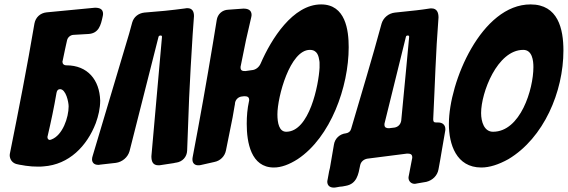

<svg xmlns="http://www.w3.org/2000/svg" viewBox="-20 -758 2573 870"><path d="M281 -462C269 -462 263 -469 263 -478C263 -479 263 -481 264 -483C267 -498 270 -514 274 -531C277 -547 281 -561 284 -576C287 -589 299 -599 312 -600L381 -604C428 -607 437 -645 445 -682C446 -687 447 -691 447 -695C447 -718 430 -723 410 -723L191 -702C162 -699 141 -679 136 -651C103 -456 65 -262 26 -68C25 -63 24 -59 24 -55C24 -38 34 -17 62 -13C73 -10 84 -10 96 -7C115 -4 134 -3 152 -3C161 -3 169 -3 177 -4C293 -12 374 -96 414 -200C426 -233 434 -267 434 -303C431 -396 377 -462 281 -462ZM213 -126C210 -125 208 -124 205 -124C201 -124 195 -128 195 -136C195 -138 195 -140 196 -142C211 -206 225 -272 236 -337C238 -348 243 -354 252 -354C279 -354 291 -295 291 -276C291 -226 264 -145 213 -126Z M859 -685C859 -705 852 -721 829 -721C826 -721 823 -721 820 -720C789 -716 758 -712 727 -709L634 -701C607 -698 586 -681 579 -656L565 -605L400 -52C398 -46 397 -41 397 -36C397 -23 405 -11 425 -11C428 -11 431 -11 434 -12L505 -20C534 -24 559 -45 567 -73L698 -590C699 -596 703 -597 709 -597C712 -597 714 -595 714 -591L666 -50C666 -27 672 -9 698 -9C701 -9 705 -9 709 -10L768 -19C772 -20 775 -21 778 -21C807 -25 827 -47 828 -76L837 -315L844 -452L853 -602Z M1161 -470C1154 -454 1139 -441 1120 -440L1092 -436C1080 -436 1070 -437 1070 -452C1070 -455 1070 -457 1071 -460L1095 -578L1118 -678C1119 -683 1120 -687 1120 -690C1120 -713 1103 -719 1083 -719L1014 -714C987 -713 966 -694 962 -667L945 -563C916 -388 886 -219 853 -46C852 -42 852 -38 852 -35C852 -19 862 -9 878 -9C881 -9 885 -9 889 -10L951 -24C978 -29 999 -50 1004 -77L1034 -226L1043 -278C1044 -283 1045 -287 1045 -292C1048 -308 1061 -320 1078 -321L1086 -322C1099 -322 1109 -320 1109 -305C1109 -303 1109 -301 1108 -298C1101 -266 1098 -233 1098 -197C1098 -113 1117 1 1221 1C1254 1 1290 -12 1329 -37C1478 -136 1560 -364 1560 -544C1560 -621 1546 -738 1435 -738C1307 -738 1209 -581 1161 -470ZM1277 -161C1245 -161 1237 -200 1237 -240C1237 -319 1294 -532 1384 -532C1419 -532 1424 -502 1427 -483C1428 -479 1428 -474 1428 -469V-451C1424 -374 1382 -161 1277 -161Z M1912 66C1940 59 1962 38 1967 9C1978 -48 1986 -104 1997 -163C1998 -167 1998 -170 1998 -173C1998 -190 1987 -203 1966 -203H1956C1945 -203 1943 -208 1943 -218C1951 -377 1954 -513 1967 -679C1967 -701 1960 -720 1935 -720C1932 -720 1928 -720 1924 -719C1887 -713 1847 -709 1808 -705L1770 -701C1741 -698 1717 -678 1709 -651C1665 -488 1618 -335 1571 -174C1568 -163 1560 -156 1548 -154C1519 -151 1497 -130 1493 -102C1487 -69 1481 -34 1475 3C1472 14 1470 24 1469 31L1465 53C1464 58 1463 62 1463 65C1463 81 1473 92 1492 92C1495 92 1499 92 1503 91C1508 90 1514 89 1520 88L1531 87L1547 84C1597 75 1604 32 1612 -9C1615 -25 1628 -36 1644 -39L1824 -62C1837 -62 1848 -61 1848 -45C1848 -43 1848 -41 1847 -38C1842 -14 1838 10 1833 35C1832 40 1831 44 1831 47C1831 63 1843 75 1859 75C1862 75 1866 74 1871 73ZM1743 -177C1732 -177 1722 -179 1722 -193C1722 -196 1722 -198 1723 -201L1819 -590C1820 -596 1823 -597 1829 -597C1832 -597 1834 -595 1834 -591C1831 -551 1811 -351 1798 -211C1795 -194 1784 -183 1768 -180Z M2533 -529C2533 -627 2509 -738 2384 -738C2162 -738 2014 -387 2014 -196C2014 -105 2047 1 2161 1C2198 1 2239 -12 2284 -37C2444 -133 2533 -342 2533 -529ZM2214 -161C2174 -161 2160 -206 2160 -246C2160 -338 2233 -532 2351 -532C2392 -532 2397 -483 2397 -454C2397 -353 2338 -161 2214 -161Z"/></svg>

Font: Bangerz
Style: Bold
Weight: 700
Designer: vernon adams
Foundry: Vernon Adams
Version: Version 2.10;December 28, 2023;FontCreator 13.0.0.2683 64-bi